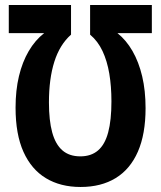

<svg xmlns="http://www.w3.org/2000/svg" viewBox="-20 -734 640 765"><path d="M585 -714V-602H448Q483 -574 508 -530.5Q533 -487 546.5 -430Q560 -373 560 -303Q560 -200 529.5 -130Q499 -60 441 -24.5Q383 11 301 11Q221 11 163 -24Q105 -59 73.5 -129Q42 -199 42 -305Q42 -374 55.5 -430.5Q69 -487 94.5 -530.5Q120 -574 156 -602H15V-714H263V-596Q218 -556 196.5 -488Q175 -420 175 -326Q175 -254 188 -206.5Q201 -159 228.5 -135Q256 -111 300 -111Q343 -111 370.5 -134.5Q398 -158 411 -206.5Q424 -255 424 -330Q424 -390 415.5 -440.5Q407 -491 388.5 -530.5Q370 -570 339 -596V-714Z"/></svg>

Font: Noto Sans Mono
Style: Bold
Weight: 700
Designer: Monotype Design Team
Foundry: Monotype Imaging Inc.
Version: Version 2.014